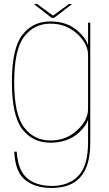

<svg xmlns="http://www.w3.org/2000/svg" viewBox="-20 -705 542 954"><path d="M237.5 229Q294 229 336.8 208Q379.5 187 404 137Q428.5 87 428.5 3V-592H417.5V-465V2Q417.5 119.5 369 169.2Q320.5 219 237.5 219Q187 219 148.5 201.8Q110 184.5 88.8 148.5Q67.5 112.5 63 48.5H51Q55 148 104.2 188.5Q153.5 229 237.5 229ZM230 4Q314.5 4 368 -42.8Q421.5 -89.5 421.5 -135.5L417.5 -163Q417.5 -108 363.2 -57.5Q309 -7 230.5 -7Q150 -7 100.2 -71.2Q50.5 -135.5 50.5 -297Q50.5 -459 100.2 -523.2Q150 -587.5 230.5 -587.5Q309 -587.5 363.2 -537.2Q417.5 -487 417.5 -432L420.5 -459Q420.5 -502 367.5 -550.2Q314.5 -598.5 230 -598.5Q142 -598.5 90.5 -531Q39 -463.5 39 -297Q39 -131 90.5 -63.5Q142 4 230 4ZM236.5 -616.5H249.5L338 -685H322.5L243.5 -627.5L164.5 -685H148Z"/></svg>

Font: Anybody UltraCondensed Thin Thin
Style: Regular
Weight: 250
Version: Version 1.111